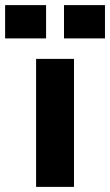

<svg xmlns="http://www.w3.org/2000/svg" viewBox="-45 -730 430 750"><path d="M96 -500H244V0H96ZM205 -710H365V-580H205ZM-25 -710H135V-580H-25Z"/></svg>

Font: Uncut Sans VF
Style: Regular
Weight: 400
Designer: Kasper Nordkvist
Foundry: Uncut Type
Version: Version 1.100;FEAKit 1.0